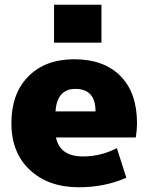

<svg xmlns="http://www.w3.org/2000/svg" viewBox="-20 -780 631 810"><path d="M208 -600V-760H408V-600ZM214 -310H383Q383 -405 298 -405Q221 -405 214 -310ZM216 -200Q233 -120 330 -120Q405 -120 473 -155L513 -30Q421 10 313 10Q184 10 106 -63Q28 -136 28 -260Q28 -385 99.5 -457.5Q171 -530 293 -530Q418 -530 488 -459.5Q558 -389 558 -260Q558 -233 553 -200Z"/></svg>

Font: Mplus 1p Black
Style: Regular
Weight: 900
Version: Version 1.061